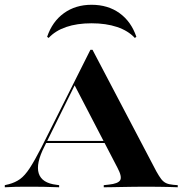

<svg xmlns="http://www.w3.org/2000/svg" viewBox="-38 -792 771 812"><path d="M150 -172.6Q112.9 -100 125.8 -58.9Q138.7 -17.7 200.8 -10.5L212.1 -8.9V0Q174.2 -1.6 144.8 -2Q115.3 -2.4 81.5 -2.4Q52.4 -2.4 30.2 -2Q8.1 -1.6 -17.7 0V-8.9L-0.8 -12.9Q26.6 -20.2 46.8 -34.7Q66.9 -49.2 87.5 -80.6Q108.1 -112.1 137.1 -168.5L344.4 -581.5H353.2L623.4 -66.9Q634.7 -46.8 643.5 -35.1Q652.4 -23.4 664.1 -17.7Q675.8 -12.1 694.4 -10.5L713.7 -8.9V0Q700 -0.8 679.4 -1.2Q658.9 -1.6 634.3 -2Q609.7 -2.4 581.5 -2.4H580.6Q552.4 -2.4 526.6 -2Q500.8 -1.6 477.4 -1.2Q454 -0.8 434.7 -0.4Q415.3 0 400.8 0V-8.9L422.6 -11.3Q461.3 -15.3 470.2 -29.8Q479 -44.4 458.9 -82.3L275.8 -434.7L289.5 -454.8ZM151.6 -187.1 156.5 -196H446.8L451.6 -187.1ZM349.2 -771.8Q418.5 -771.8 467.7 -736.3Q516.9 -700.8 538.7 -636.3L532.3 -631.5Q504 -662.1 457.3 -677.8Q410.5 -693.5 349.2 -693.5Q287.9 -693.5 241.9 -677.8Q196 -662.1 167.7 -631.5L161.3 -636.3Q183.1 -700.8 232.3 -736.3Q281.5 -771.8 349.2 -771.8Z"/></svg>

Font: Playfair 144pt SemiExpanded ExtraBold
Style: Regular
Weight: 800
Width: 6
Designer: Claus Eggers Sørensen
Foundry: Claus Eggers Sørensen
Version: Version 2.203